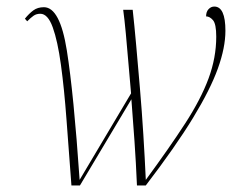

<svg xmlns="http://www.w3.org/2000/svg" viewBox="-20 -566 752 586"><path d="M198 0Q190 -106 183 -200.5Q176 -295 166 -368Q156 -441 141 -482.5Q126 -524 103 -524Q91 -524 82.5 -518Q74 -512 63 -501L56 -509Q69 -525 82 -534.5Q95 -544 114 -544Q163 -544 184 -412Q205 -280 223 -17L380 -281Q376 -325 372 -373Q368 -421 364 -464Q360 -507 356 -536H385Q390 -491 395.5 -429.5Q401 -368 407 -297.5Q413 -227 417.5 -155Q422 -83 425 -17Q497 -115 545 -189Q593 -263 616.5 -326.5Q640 -390 640 -454Q640 -493 630 -504.5Q620 -516 609 -516Q609 -530 616.5 -538Q624 -546 634 -546Q668 -546 668 -472Q668 -421 645 -357Q622 -293 569 -206Q516 -119 425 0H398Q395 -70 390.5 -134.5Q386 -199 381 -263L224 0Z"/></svg>

Font: Noto Serif Display SemiCondensed Thin
Style: Italic
Weight: 100
Width: 4
Italic angle: -12°
Designer: Monotype Design Team
Foundry: Monotype Imaging Inc.
Version: Version 2.009